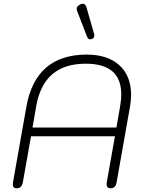

<svg xmlns="http://www.w3.org/2000/svg" viewBox="-20 -1004 778 1034"><path d="M49 -11Q49 -18 50 -22L122 -429Q172 -710 447 -710Q560 -710 623 -652.5Q686 -595 686 -493Q686 -464 680 -429L608 -22Q602 10 576 10Q554 10 554 -12Q554 -18 555 -22L599 -270H147L103 -22Q97 10 70 10Q49 10 49 -11ZM607 -317 627 -432Q633 -467 633 -496Q633 -661 442 -661Q328 -661 261.5 -604Q195 -547 175 -432L155 -317ZM466 -792Q455 -792 449 -806L396 -943Q393 -951 393 -957Q393 -971 412 -980Q420 -984 426 -984Q441 -984 447 -960L487 -821Q488 -819 488 -813Q488 -799 475 -794Q469 -792 466 -792Z"/></svg>

Font: Kodchasan ExtraLight
Style: Italic
Weight: 275
Italic angle: -10°
Version: Version 1.000; ttfautohint (v1.6)